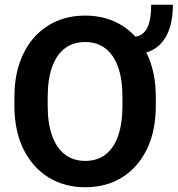

<svg xmlns="http://www.w3.org/2000/svg" viewBox="-20 -787 756 817"><path d="M623.3 -766.8H715.7Q715.7 -665.3 671.9 -609.8Q628.1 -554.2 534 -554.2V-628.6Q569 -628.6 588.4 -645.1Q607.7 -661.6 615.5 -692.6Q623.3 -723.5 623.3 -766.8ZM643 -372.9V-337.7Q643 -229.8 605 -152Q567.1 -74.2 499.6 -32.2Q432.1 9.8 342.9 9.8Q254.5 9.8 186.4 -32.2Q118.4 -74.2 79.8 -152Q41.3 -229.8 41.3 -337.7V-372.9Q41.3 -480.9 79.6 -558.8Q117.9 -636.7 185.7 -678.7Q253.5 -720.7 341.9 -720.7Q431.2 -720.7 498.9 -678.7Q566.6 -636.7 604.8 -558.8Q643 -480.9 643 -372.9ZM501.1 -337.7V-373.9Q501.1 -449.9 482.4 -502.1Q463.7 -554.3 428.2 -581.2Q392.7 -608.1 341.9 -608.1Q291.4 -608.1 256 -581.2Q220.5 -554.3 201.7 -502.1Q182.9 -449.9 182.9 -373.9V-337.7Q182.9 -261.9 201.8 -209.3Q220.7 -156.7 256.5 -129.5Q292.4 -102.3 342.9 -102.3Q393.8 -102.3 429.1 -129.5Q464.4 -156.7 482.7 -209.3Q501.1 -261.9 501.1 -337.7Z"/></svg>

Font: Vazirmatn
Style: Regular
Weight: 400
Designer: Saber Rastikerdar
Foundry: Saber Rastikerdar
Version: Version 33.003;September 2, 2022;FontCreator 14.0.0.2862 64-